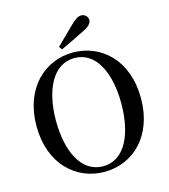

<svg xmlns="http://www.w3.org/2000/svg" viewBox="-138 -1071 1053 1198"><g transform="rotate(-15 388.5 -472.5)"><path d="M315 -809 329 -789C381 -813 432 -838 482 -863C528 -884 541 -905 541 -923C541 -943 523 -963 499 -963C479 -963 461 -952 429 -921C394 -887 354 -848 315 -809ZM389 18C571 18 726 -121 726 -368C726 -615 570 -753 389 -753C208 -753 51 -613 51 -368C51 -119 208 18 389 18ZM389 -18C248 -18 177 -172 177 -368C177 -562 248 -717 389 -717C530 -717 599 -562 599 -368C599 -172 530 -18 389 -18Z"/></g></svg>

Font: GenKiMin2 TW SB
Style: Regular
Weight: 600
Version: Version 2.100;PS 2.1;hotconv 16.6.51;makeotf.lib2.5.65220 DE